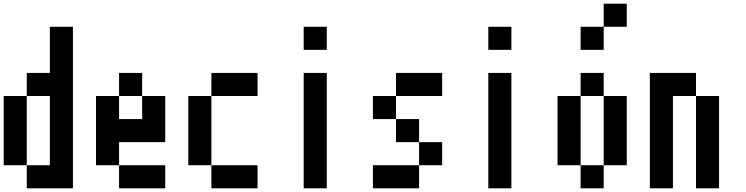

<svg xmlns="http://www.w3.org/2000/svg" viewBox="-20 -1020 4040 1040"><path d="M0 -125V-500H125V-125ZM125 -125H250V-500H125V-625H250V-875H375V0H125Z M500 -125V-500H625V-375H750V-500H875V-250H625V-125ZM625 -125H875V0H625ZM625 -500V-625H750V-500Z M1000 -125V-500H1125V-125ZM1125 -125H1375V0H1125ZM1125 -500V-625H1375V-500Z M1625 0V-625H1750V0ZM1625 -750V-875H1750V-750Z M2000 0V-125H2250V0ZM2000 -375V-500H2125V-375ZM2125 -250V-375H2250V-250ZM2125 -500V-625H2375V-500ZM2250 -250H2375V-125H2250Z M2625 0V-625H2750V0ZM2625 -750V-875H2750V-750Z M3000 -125V-500H3125V-125ZM3125 -125H3250V0H3125ZM3125 -500V-625H3250V-500ZM3125 -750V-875H3250V-750ZM3250 -125V-500H3375V-125ZM3250 -875V-1000H3375V-875Z M3500 0V-625H3750V-500H3625V0ZM3750 0V-500H3875V0Z"/></svg>

Font: GalmuriMono7 Regular
Style: Regular
Weight: 400
Designer: Lee Minseo (quiple)
Version: Version 2.399;hotconv 1.1.1;makeotfexe 2.6.0 DEVELOPMENT